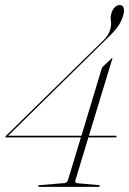

<svg xmlns="http://www.w3.org/2000/svg" viewBox="-23 -724 501 744"><path d="M370.5 -456Q371.5 -458.5 372.5 -461.2Q373.5 -464 377 -467L407 -495.5Q411 -499.5 411.5 -499.5Q413 -499.5 412 -495.5L321.5 -198H426Q429.5 -198 429 -195.5Q428 -191.5 423 -191.5H319.5L269.5 -26.5Q265.5 -15 277.5 -14L361 -6.5Q364.5 -6.5 363.5 -3Q362.5 0 359 0H128Q124.5 0 125 -3Q125.5 -6.5 130 -6.5L226 -14.5Q236.5 -15 240.5 -26.5L290.5 -191.5H0Q-4.5 -191.5 -2 -194Q-0.5 -197 1 -198.5L378.5 -568.5Q397 -586.5 403 -607Q409.5 -627.5 406.8 -642Q404 -656.5 408.5 -672Q412.5 -686 421.2 -695.2Q430 -704.5 440.5 -704.5Q452.5 -704.5 456.2 -693.2Q460 -682 454 -663Q447.5 -641.5 435 -623Q422.5 -604.5 394.5 -577.5L8.5 -198H292.5Z"/></svg>

Font: Fraunces 144pt S000 Thin
Style: Italic
Weight: 100
Italic angle: -16°
Version: Version 1.000; ttfautohint (v1.8.3)